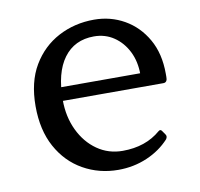

<svg xmlns="http://www.w3.org/2000/svg" viewBox="-63 -566 668 641"><g transform="rotate(-10 271.0 -246.0)"><path d="M289 8Q224 8 170 -22.5Q116 -53 84.5 -110.5Q53 -168 53 -249Q53 -331 86 -386.5Q119 -442 174 -471Q229 -500 295 -500Q351 -500 397.5 -473.5Q444 -447 472 -398Q500 -349 500 -281Q500 -277 500 -271Q500 -265 499 -260Q496 -251 487 -251H132V-297H439L416 -275Q416 -280 416 -284.5Q416 -289 416 -293Q416 -337 399 -371Q382 -405 352.5 -425Q323 -445 285 -445Q219 -445 182.5 -395.5Q146 -346 146 -254Q146 -197 168 -151Q190 -105 228 -78.5Q266 -52 314 -52Q392 -52 443 -96Q450 -102 455 -94L464 -81Q469 -74 463 -65Q432 -31 386.5 -11.5Q341 8 289 8Z"/></g></svg>

Font: Hahmlet
Style: Regular
Weight: 400
Designer: Minjoo Ham & Mark Frömberg
Foundry: hypertype
Version: Version 1.001; ttfautohint (v1.8.3)